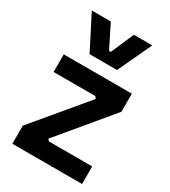

<svg xmlns="http://www.w3.org/2000/svg" viewBox="-198 -914 894 1011"><g transform="rotate(30 248.5 -408.5)"><path d="M327.1 -611.8H160.2L55.2 -816.9H170.9L240.2 -678.2H251L311 -816.9H422.9ZM467.8 0H43.9V-109.9L306.2 -423.8L296.9 -436H43V-543H457V-433.1L194.8 -118.2L204.1 -106.9H467.8Z"/></g></svg>

Font: Sora SemiBold
Style: Regular
Weight: 600
Designer: Jonathan Barnbrook, Julián Moncada
Foundry: Barnbrook Fonts
Version: Version 2.000